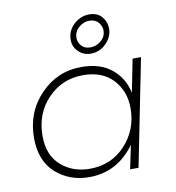

<svg xmlns="http://www.w3.org/2000/svg" viewBox="-85 -842 843 921"><g transform="rotate(-10 336.5 -381.5)"><path d="M386 -579Q351 -579 326.5 -603Q302 -627 302 -661Q302 -691.5 317.8 -715.2Q333.5 -739 358 -752.5Q382.5 -766 409 -766Q450 -766 471.5 -740.5Q493 -715 493 -682Q493 -643 461.5 -611Q430 -579 386 -579ZM390 -609Q407.5 -609 424.8 -617.5Q442 -626 453.5 -641.5Q465 -657 465 -679Q465 -699.5 449.5 -717.8Q434 -736 405 -736Q378 -736 354.5 -716Q331 -696 331 -665Q331 -644 346 -626.5Q361 -609 390 -609ZM276 3Q181 3 113 -57Q47 -118 47 -227Q47 -353 129.5 -438.5Q212 -524 329 -524Q421 -524 476.5 -478.5Q532 -433 547 -360L579 -521H620L516 0H475L499 -115Q414 3 276 3ZM286 -36Q391 -36 459.5 -110Q528 -184 528 -289Q528 -372 476 -428Q424 -484 330 -484Q229 -484 159 -412Q89 -340 89 -230Q89 -136 146 -86Q203 -36 286 -36Z"/></g></svg>

Font: Argentum Sans ExtraLight
Style: Italic
Weight: 200
Italic angle: -11°
Designer: Julieta Ulanovsky (font), Cristiano Sobral (main changes and remaster)
Foundry: Julieta Ulanovsky (font), Cristiano Sobral (main changes and remaster)
Version: Version 2.007;June 15, 2022;FontCreator 14.0.0.2814 64-bit; 